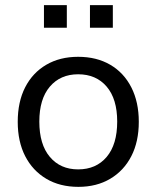

<svg xmlns="http://www.w3.org/2000/svg" viewBox="-20 -718 609 747"><path d="M285 9Q213 9 160 -22.5Q107 -54 78 -110.5Q49 -167 49 -244Q49 -322 78 -378.5Q107 -435 160 -466Q213 -497 284 -497Q356 -497 409 -466Q462 -435 491 -378Q520 -321 520 -244Q520 -167 491 -110.5Q462 -54 409 -22.5Q356 9 285 9ZM284 -59Q354 -59 395 -107.5Q436 -156 436 -245Q436 -333 395 -381Q354 -429 284 -429Q215 -429 174 -381Q133 -333 133 -245Q133 -156 174 -107.5Q215 -59 284 -59ZM330 -610V-698H419V-610ZM151 -610V-698H240V-610Z"/></svg>

Font: Nunito Sans 12pt ExtraLight 11pt
Style: Regular
Weight: 400
Version: Version 3.101;gftools[0.9.27]